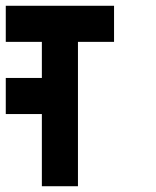

<svg xmlns="http://www.w3.org/2000/svg" viewBox="-20 -645 540 665"><path d="M125 -375V-250H0V-375ZM375 -625V-500H250V0H125V-500H0V-625Z"/></svg>

Font: CraftyPE
Style: Regular
Weight: 400
Designer: Erek Butcher
Foundry: Haunted Coop
Version: Version 0.018;April 4, 2024;FontCreator 15.0.0.2962 64-bit